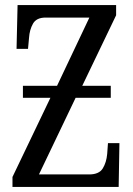

<svg xmlns="http://www.w3.org/2000/svg" viewBox="-20 -734 523 754"><path d="M29 0V-39L178 -350H70V-397H204L331 -665H159Q123 -665 109.5 -641Q96 -617 94 -585L90 -542H45L49 -714H436V-674L303 -397H415V-350H277L133 -49H330Q369 -49 383.5 -72.5Q398 -96 401 -130L404 -172H449L446 0Z"/></svg>

Font: Noto Serif ExtraCondensed
Style: Regular
Weight: 400
Width: 2
Designer: Monotype Design Team
Foundry: Monotype Imaging Inc.
Version: Version 2.015